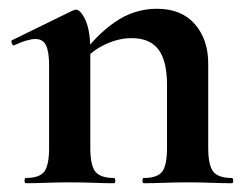

<svg xmlns="http://www.w3.org/2000/svg" viewBox="-20 -418 566 438"><path d="M308 0Q305 0 305 -6Q305 -12 308 -12Q339 -12 350 -26.5Q361 -41 361 -81V-225Q361 -279 341.5 -305Q322 -331 280 -331Q250 -331 218.5 -316Q187 -301 168 -275L163 -287Q198 -337 242 -367.5Q286 -398 338 -398Q394 -398 424.5 -363Q455 -328 455 -273V-81Q455 -41 466.5 -26.5Q478 -12 509 -12Q512 -12 512 -6Q512 0 509 0Q489 0 463 -1Q437 -2 408 -2Q380 -2 354 -1Q328 0 308 0ZM39 0Q36 0 36 -6Q36 -12 39 -12Q70 -12 81 -26.5Q92 -41 92 -81V-269Q92 -300 85 -314.5Q78 -329 61 -329Q52 -329 40 -325.5Q28 -322 13 -315Q9 -313 7 -319Q5 -325 7 -326L146 -394Q152 -396 153 -396Q164 -396 175 -372Q186 -348 186 -303V-81Q186 -41 197.5 -26.5Q209 -12 240 -12Q243 -12 243 -6Q243 0 240 0Q220 0 194 -1Q168 -2 139 -2Q111 -2 85 -1Q59 0 39 0Z"/></svg>

Font: Cormorant Light
Style: Bold
Weight: 700
Version: Version 4.000